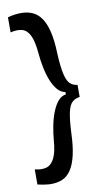

<svg xmlns="http://www.w3.org/2000/svg" viewBox="-91 -737 473 889"><g transform="rotate(-10 145.5 -293.0)"><path d="M275 -265Q255 -263 240.5 -250.5Q226 -238 218.5 -205Q211 -172 208 -109Q206 -46 196 -3.5Q186 39 169 64Q152 89 128.5 99Q105 109 75 109Q64 109 46.5 106.5Q29 104 12 100V29Q45 37 67.5 30Q90 23 104 -5Q118 -33 122 -86Q125 -122 132 -157Q139 -192 150.5 -220.5Q162 -249 177.5 -267Q193 -285 214 -288V-299Q194 -302 178 -320Q162 -338 150.5 -366.5Q139 -395 132 -429.5Q125 -464 122 -500Q117 -555 103.5 -582.5Q90 -610 67 -616.5Q44 -623 12 -615V-686Q29 -691 46 -693Q63 -695 75 -695Q105 -695 128.5 -684.5Q152 -674 169 -650Q186 -626 196 -585Q206 -544 208 -481Q211 -418 219 -383.5Q227 -349 241 -336.5Q255 -324 275 -322Z"/></g></svg>

Font: Bricolage Grotesque 72pt SemiCondensed
Style: Regular
Weight: 400
Width: 4
Designer: Mathieu Triay
Foundry: Atelier Triay
Version: Version 1.001;gftools[0.9.33.dev8+g029e19f]